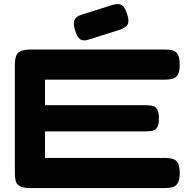

<svg xmlns="http://www.w3.org/2000/svg" viewBox="-20 -940 965 969"><path d="M131 9Q94 9 78 -1.5Q62 -12 58.5 -30Q55 -48 55 -67V-614Q55 -658 72 -674Q89 -690 134 -690H812Q832 -690 849 -686.5Q866 -683 876.5 -667Q887 -651 887 -613Q887 -577 876 -561Q865 -545 848 -541.5Q831 -538 811 -538H207V-409H714Q734 -409 749 -406Q764 -403 773 -389Q782 -375 782 -342Q782 -311 773 -297Q764 -283 748 -280Q732 -277 712 -277H207V-143H812Q832 -143 849 -139Q866 -135 876.5 -119.5Q887 -104 887 -66Q887 -30 876 -14Q865 2 848 5.5Q831 9 811 9ZM424 -739Q398 -732 384 -742Q370 -752 359 -786Q348 -821 355.5 -839Q363 -857 392 -866L551 -916Q579 -924 595 -914Q611 -904 621 -870Q633 -836 625.5 -819Q618 -802 588 -791Z"/></svg>

Font: Fredoka Expanded SemiBold
Style: Regular
Weight: 600
Width: 7
Designer: Ben Nathan
Foundry: Milena B. Brandão, Ben Nathan
Version: Version 2.001